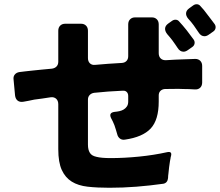

<svg xmlns="http://www.w3.org/2000/svg" viewBox="-20 -866 1040 906"><path d="M917 -713Q906 -730 894 -746.5Q882 -763 868 -778Q857 -791 858 -804Q859 -817 873 -827L891 -840Q899 -846 908 -846Q919 -846 926 -837Q930 -833 933.5 -828.5Q937 -824 942 -819L978 -772Q982 -767 985.5 -762Q989 -757 993 -752Q999 -743 997 -733Q995 -723 986 -717L966 -703Q955 -695 945 -695Q928 -695 917 -713ZM496 20Q439 20 394 15Q349 10 318.5 -9Q288 -28 271.5 -64Q255 -100 255 -162V-374Q255 -391 245 -400Q235 -409 219 -407Q199 -404 179.5 -401Q160 -398 142 -396Q128 -393 115.5 -390.5Q103 -388 91 -386Q74 -383 63.5 -391Q53 -399 51 -416L44 -491Q42 -505 50 -514.5Q58 -524 72 -526Q86 -528 101 -529.5Q116 -531 133 -533Q154 -535 177 -537.5Q200 -540 225 -542Q239 -544 247 -552.5Q255 -561 255 -575V-721Q255 -736 264 -745Q273 -754 288 -754H362Q377 -754 386 -745Q395 -736 395 -721V-592Q395 -576 404.5 -567Q414 -558 430 -560L491 -565L555 -569Q569 -570 577 -578.5Q585 -587 585 -601V-751Q585 -766 594 -775Q603 -784 618 -784H696Q711 -784 720 -775Q729 -766 729 -751V-615Q729 -599 738.5 -590Q748 -581 764 -582Q786 -584 806.5 -584.5Q827 -585 847 -586Q862 -587 875.5 -587Q889 -587 901 -588Q916 -588 925 -579Q934 -570 934 -555V-477Q934 -461 924.5 -452Q915 -443 899 -444Q886 -445 872.5 -445.5Q859 -446 844 -446Q824 -447 802.5 -446.5Q781 -446 758 -446Q745 -445 737 -437Q729 -429 729 -416V-387Q729 -300 691 -259.5Q653 -219 569 -207Q555 -205 545.5 -212.5Q536 -220 533 -233Q530 -243 527 -253.5Q524 -264 520 -275Q512 -295 505 -307Q491 -334 520 -338Q532 -339 543.5 -341.5Q555 -344 564 -349.5Q573 -355 579 -364Q585 -373 585 -387V-413Q585 -425 578 -432Q571 -439 559 -438Q554 -438 550.5 -437.5Q547 -437 542 -437L507 -435Q503 -435 499 -434.5Q495 -434 490 -434L424 -428Q411 -426 403 -417.5Q395 -409 395 -396V-184Q395 -159 404 -145Q412 -131 435 -126Q458 -120 502 -120Q566 -120 636 -127Q706 -134 769 -148Q793 -153 787 -130Q785 -124 784.5 -118Q784 -112 782 -105Q780 -91 778 -77Q776 -63 775 -49Q774 -42 773.5 -36.5Q773 -31 773 -26Q772 -15 766.5 -8Q761 -1 751 1Q687 10 623.5 15Q560 20 496 20ZM818 -640Q813 -648 806.5 -657Q800 -666 793 -676Q787 -684 781 -691Q775 -698 769 -705Q758 -719 759 -732Q760 -745 774 -755L791 -767Q799 -773 808 -773Q819 -773 826 -764Q830 -760 833.5 -755.5Q837 -751 842 -746Q852 -735 861 -723Q870 -711 879 -699Q883 -694 886.5 -689Q890 -684 894 -679Q900 -670 898 -660Q896 -650 887 -644L867 -630Q856 -622 846 -622Q829 -622 818 -640Z"/></svg>

Font: Higure Gothic Black
Style: Regular
Weight: 900
Designer: Yoshimichi Ohira
Foundry: Positype
Version: Version 1.000